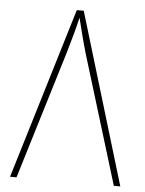

<svg xmlns="http://www.w3.org/2000/svg" viewBox="-52 -756 604 798"><g transform="rotate(5 250.0 -357.0)"><path d="M20 0 236 -714H265L480 0H453L289 -536Q278 -573 267.5 -614.5Q257 -656 250 -684Q243 -652 232 -612.5Q221 -573 210 -535L47 0Z"/></g></svg>

Font: Noto Sans Mono ExtraCondensed Thin
Style: Regular
Weight: 100
Width: 2
Designer: Monotype Design Team
Foundry: Monotype Imaging Inc.
Version: Version 2.014; ttfautohint (v1.8.4.7-5d5b)